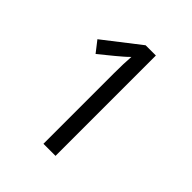

<svg xmlns="http://www.w3.org/2000/svg" viewBox="-197 -840 966 966"><g transform="rotate(45 286.0 -357.0)"><path d="M355 0H269V-499Q269 -542 270 -568Q271 -594 273 -622Q257 -606 244 -595Q231 -584 211 -567L135 -505L89 -564L282 -714H355Z"/></g></svg>

Font: Noto Sans Tifinagh Ghat
Style: Regular
Weight: 400
Designer: JamraPatel
Foundry: JamraPatel LLC
Version: Version 2.006; ttfautohint (v1.8.4.7-5d5b)